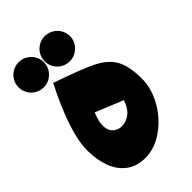

<svg xmlns="http://www.w3.org/2000/svg" viewBox="-236 -769 966 966"><g transform="rotate(-45 247.0 -286.0)"><path d="M2.4 -592.3Q2.4 -616.7 14.4 -637.2Q26.4 -657.7 47.1 -669.7Q67.9 -681.6 92.3 -681.6Q116.7 -681.6 137.2 -669.4Q157.7 -657.2 169.9 -636.7Q182.1 -616.2 182.1 -592.3Q182.1 -567.9 169.9 -547.4Q157.7 -526.9 137.2 -514.6Q116.7 -502.4 92.3 -502.4Q67.9 -502.4 47.1 -514.4Q26.4 -526.4 14.4 -546.9Q2.4 -567.4 2.4 -592.3ZM187.5 -591.8Q187.5 -616.2 199.7 -636.7Q211.9 -657.2 232.4 -669.4Q252.9 -681.6 277.3 -681.6Q301.8 -681.6 322.5 -669.4Q343.3 -657.2 355.5 -636.7Q367.7 -616.2 367.7 -591.8Q367.7 -567.9 355.5 -547.4Q343.3 -526.9 322.5 -514.6Q301.8 -502.4 277.3 -502.4Q252.9 -502.4 232.4 -514.4Q211.9 -526.4 199.7 -546.9Q187.5 -567.4 187.5 -591.8ZM22 -124.5Q22 -250.5 141.1 -484.9Q290 -434.1 353.5 -402.6Q417 -371.1 444.6 -323Q472.2 -274.9 472.2 -184.1Q472.2 -113.8 433.1 -45.2Q394 23.4 331.5 66.9Q269 110.4 202.1 110.4Q142.1 110.4 101.6 79.6Q61 48.8 41.5 -4.2Q22 -57.1 22 -124.5ZM184.1 -232.4Q172.9 -203.6 169.2 -188.2Q165.5 -172.9 165.5 -154.3Q165.5 -121.6 185.3 -103.8Q205.1 -85.9 231.9 -85.9Q263.7 -85.9 291 -107.7Q318.4 -129.4 331.1 -172.4Z"/></g></svg>

Font: SG Kara Bold
Style: Regular
Weight: 400
Designer: Damoon Khanjanzadeh
Version: Version 1.000